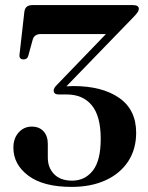

<svg xmlns="http://www.w3.org/2000/svg" viewBox="-20 -720 582 753"><path d="M514 -199.5Q514 -135 482.8 -87.2Q451.5 -39.5 394.5 -13.2Q337.5 13 261 13Q150 13 91.2 -31Q32.5 -75 32.5 -141Q32.5 -177.5 53.2 -200.5Q74 -223.5 104.5 -223.5Q134 -223.5 150.8 -205Q167.5 -186.5 167.5 -156V-102Q167.5 -62.5 192.2 -37Q217 -11.5 263 -11.5Q313 -11.5 344 -50.8Q375 -90 375 -175.5Q375 -264.5 340 -307Q305 -349.5 241.5 -349.5H210Q190.5 -349.5 190.5 -365.5Q190.5 -375 205.5 -389.5L395.5 -586.5H140Q114 -586.5 108 -563.5L91 -501.5Q87.5 -487 72.5 -487Q54.5 -487 56.5 -505.5L75.5 -673.5Q78.5 -700 107 -700H501Q524.5 -700 524.5 -685.5Q524.5 -680 520.5 -673.2Q516.5 -666.5 504.5 -654L240.5 -381.5Q254.5 -382.5 267 -382.5Q381 -382.5 447.5 -336Q514 -289.5 514 -199.5Z"/></svg>

Font: Fraunces 72pt S000 SemiBold
Style: Regular
Weight: 600
Version: Version 1.000; ttfautohint (v1.8.3)